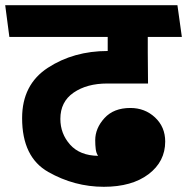

<svg xmlns="http://www.w3.org/2000/svg" viewBox="-31 -700 719 738"><path d="M54 -246Q54 -375 153 -439.5Q252 -504 383 -504V-558H5Q1 -589 -3 -619Q-7 -649 -11 -680H651L668 -558H537V-498Q537 -468 537.5 -438Q538 -408 538 -379H381Q303 -379 252 -344Q201 -309 201 -243Q201 -186 238.5 -144Q276 -102 346 -101Q339 -111 337 -126.5Q335 -142 335 -161Q335 -207 370.5 -246Q406 -285 470 -285Q526 -285 565 -248.5Q604 -212 604 -156Q604 -79 540 -30.5Q476 18 368 18Q255 18 154.5 -39Q54 -96 54 -246Z"/></svg>

Font: Palanquin Dark Medium
Style: Regular
Weight: 500
Designer: Pria Ravichandran
Version: Version 1.001